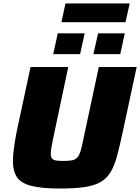

<svg xmlns="http://www.w3.org/2000/svg" viewBox="-20 -1072 803 1100"><path d="M324 8Q219 8 160 -7Q101 -22 77.5 -56.5Q54 -91 54 -148Q54 -180 59.5 -222Q65 -264 75 -315L155 -688H371L285 -281Q278 -249 274.5 -227.5Q271 -206 271 -191Q271 -173 278 -164Q285 -155 301 -152.5Q317 -150 345 -150Q376 -150 394.5 -154Q413 -158 424 -171Q435 -184 442.5 -210Q450 -236 459 -281L546 -688H763L683 -315Q666 -236 651 -180Q636 -124 614.5 -87.5Q593 -51 557.5 -30Q522 -9 466 -0.5Q410 8 324 8ZM515 -762 542 -881H695L669 -762ZM285 -762 311 -881H465L439 -762ZM332 -945 355 -1052H723L699 -945Z"/></svg>

Font: Saira SemiExpanded ExtraBold
Style: Italic
Weight: 800
Width: 6
Italic angle: -12°
Designer: Hector Gatti with collaboration of the Omnibus-Type team
Foundry: Omnibus-Type
Version: Version 1.101